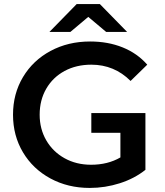

<svg xmlns="http://www.w3.org/2000/svg" viewBox="-20 -914 812 944"><path d="M695 -79Q641 -36 569 -13Q497 10 421 10Q314 10 228 -36.5Q142 -83 93 -165Q44 -247 44 -350Q44 -453 93 -535Q142 -617 228.5 -663.5Q315 -710 423 -710Q511 -710 583 -681Q655 -652 704 -596L622 -516Q542 -596 429 -596Q355 -596 297.5 -565Q240 -534 207.5 -478Q175 -422 175 -350Q175 -280 207.5 -224Q240 -168 297.5 -136Q355 -104 428 -104Q510 -104 572 -140V-261H429V-358H695ZM502 -757 414 -831 326 -757H223L357 -894H471L605 -757Z"/></svg>

Font: mBank SemiBold
Style: Regular
Weight: 600
Designer: Julieta Ulanovsky
Foundry: Julieta Ulanovsky
Version: Version 7.200